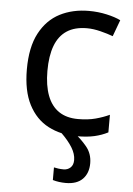

<svg xmlns="http://www.w3.org/2000/svg" viewBox="-54 -587 588 848"><g transform="rotate(5 240.0 -163.0)"><path d="M298 116Q298 89 280.5 60.5Q263 32 230 0H292Q318 19 344 50Q370 81 370 124Q370 168 344.5 194Q319 220 270 220Q255 220 240 218Q225 216 212 212V156Q220 158 231.5 159.5Q243 161 255 161Q273 161 285.5 149.5Q298 138 298 116ZM300 10Q229 10 173.5 -19Q118 -48 86.5 -109Q55 -170 55 -265Q55 -364 88 -426Q121 -488 177.5 -517Q234 -546 306 -546Q347 -546 385 -537.5Q423 -529 447 -517L420 -444Q396 -453 364 -461Q332 -469 304 -469Q250 -469 215 -446Q180 -423 163 -378Q146 -333 146 -266Q146 -202 163 -157Q180 -112 214 -89Q248 -66 299 -66Q343 -66 376.5 -75Q410 -84 438 -97V-19Q411 -5 378.5 2.5Q346 10 300 10Z"/></g></svg>

Font: Noto Sans Ambassadori
Style: Regular
Weight: 400
Designer: Monotype Design Team
Foundry: Monotype Imaging Inc.
Version: Version 2.013